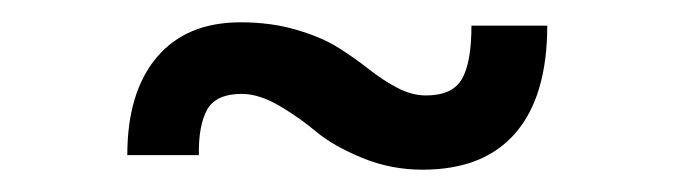

<svg xmlns="http://www.w3.org/2000/svg" viewBox="-20 -338 607 173"><path d="M360.8 -185.1Q332 -185.1 306.2 -195.8Q280.3 -206.5 265.1 -219.2Q250 -231.9 231.7 -242.7Q213.4 -253.4 197.8 -253.4Q174.8 -253.4 166.7 -239.3Q158.7 -225.1 159.2 -198.2H94.7Q94.7 -254.9 121.3 -286.4Q147.9 -317.9 196.8 -317.9Q224.6 -317.9 247.6 -311Q270.5 -304.2 285.4 -294.7Q300.3 -285.2 312.7 -275.4Q325.2 -265.6 338.1 -258.8Q351.1 -252 363.8 -252Q387.7 -252 396.2 -266.8Q404.8 -281.7 404.8 -314.9H473.1Q473.1 -251.5 444.6 -218.3Q416 -185.1 360.8 -185.1Z"/></svg>

Font: HK Grotesk Medium
Style: Regular
Weight: 500
Designer: Alfredo Marco Pradil and Stefan Peev
Foundry: Hanken Design Co.
Version: Version 1.045;PS 001.045;hotconv 1.0.88;makeotf.lib2.5.64775